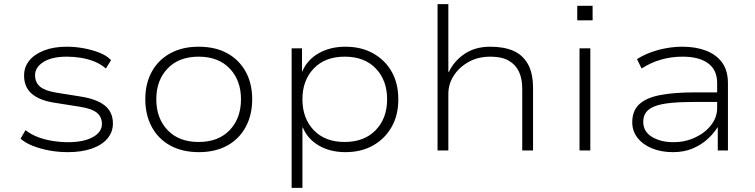

<svg xmlns="http://www.w3.org/2000/svg" viewBox="-20 -725 3638 925"><path d="M307 8Q261 8 217.5 0Q174 -8 137.5 -22.5Q101 -37 79 -57L103 -98Q130 -77 163 -64.5Q196 -52 233.5 -46Q271 -40 309 -40Q382 -40 426.5 -64Q471 -88 471 -128Q471 -162 446.5 -182Q422 -202 363 -211L243 -230Q171 -241 133.5 -273Q96 -305 96 -361Q96 -402 121 -433Q146 -464 192.5 -482Q239 -500 302 -500Q342 -500 383 -492.5Q424 -485 459.5 -471Q495 -457 515 -435L490 -395Q466 -416 435 -428.5Q404 -441 369.5 -446.5Q335 -452 302 -452Q230 -452 189.5 -426.5Q149 -401 149 -363Q149 -328 172.5 -308Q196 -288 249 -279L368 -260Q446 -248 485 -216.5Q524 -185 524 -130Q524 -89 497.5 -57.5Q471 -26 422 -9Q373 8 307 8Z M938 8Q859 8 801 -23.5Q743 -55 711.5 -113Q680 -171 680 -247Q680 -323 711.5 -380Q743 -437 801 -468.5Q859 -500 937 -500Q1017 -500 1074.5 -468.5Q1132 -437 1163.5 -380Q1195 -323 1195 -247Q1195 -171 1163.5 -113Q1132 -55 1074.5 -23.5Q1017 8 938 8ZM937 -41Q1032 -41 1086.5 -98Q1141 -155 1141 -247Q1141 -338 1086.5 -395Q1032 -452 937 -452Q842 -452 787.5 -395Q733 -338 733 -247Q733 -155 787.5 -98Q842 -41 937 -41Z M1385 180V-492H1435V-380H1436Q1460 -437 1515.5 -468.5Q1571 -500 1644 -500Q1720 -500 1777.5 -468Q1835 -436 1867 -379.5Q1899 -323 1899 -246Q1899 -170 1866.5 -113Q1834 -56 1777 -24Q1720 8 1644 8Q1571 8 1516.5 -23.5Q1462 -55 1439 -111H1437V180ZM1640 -41Q1735 -41 1790 -98Q1845 -155 1845 -247Q1845 -338 1790.5 -395Q1736 -452 1641 -452Q1546 -452 1491.5 -395Q1437 -338 1437 -247Q1437 -155 1491.5 -98Q1546 -41 1640 -41Z M2088 0V-705H2140V-379H2143Q2168 -432 2219 -466Q2270 -500 2342 -500Q2408 -500 2453.5 -480Q2499 -460 2523.5 -416Q2548 -372 2548 -301V0H2496V-298Q2496 -346 2480 -380Q2464 -414 2430.5 -433Q2397 -452 2343 -452Q2283 -452 2237.5 -426.5Q2192 -401 2166 -360.5Q2140 -320 2140 -273V0Z M2761 -627V-697H2835V-627ZM2772 0V-492H2824V0Z M3222 8Q3165 8 3120.5 -10.5Q3076 -29 3051 -61.5Q3026 -94 3026 -136Q3026 -191 3059.5 -222.5Q3093 -254 3160.5 -267Q3228 -280 3329 -280H3448V-234H3332Q3263 -234 3215 -229.5Q3167 -225 3137 -214Q3107 -203 3093 -184.5Q3079 -166 3079 -138Q3079 -91 3121 -65.5Q3163 -40 3225 -40Q3281 -40 3329 -62.5Q3377 -85 3406 -122.5Q3435 -160 3435 -204V-325Q3435 -388 3391.5 -420Q3348 -452 3268 -452Q3215 -452 3165.5 -438Q3116 -424 3071 -395L3049 -440Q3078 -459 3114.5 -472.5Q3151 -486 3190.5 -493Q3230 -500 3268 -500Q3332 -500 3381.5 -481Q3431 -462 3459 -423.5Q3487 -385 3487 -324V0H3438V-111L3437 -112Q3420 -84 3390 -56Q3360 -28 3318 -10Q3276 8 3222 8Z"/></svg>

Font: Nunito Sans 7pt SemiExpanded ExtraLight
Style: Regular
Weight: 250
Width: 6
Designer: Vernon Adams
Foundry: Vernon Adams
Version: Version 3.101;gftools[0.9.27]